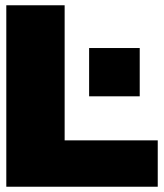

<svg xmlns="http://www.w3.org/2000/svg" viewBox="-20 -708 622 728"><path d="M3.9 0V-688H225.1V-175.8H578.1V0ZM509.8 -342.8H317.9V-525.9H509.8Z"/></svg>

Font: Archivo-RBTV
Style: Regular
Weight: 500
Designer: Hector Gatti
Foundry: Hector Gatti
Version: ""